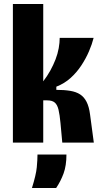

<svg xmlns="http://www.w3.org/2000/svg" viewBox="-20 -719 508 968"><path d="M45 0V-699H198V-309Q218 -335 233.5 -363Q249 -391 260 -419.5Q271 -448 276 -476Q281 -504 281 -528H452Q444 -496 428.5 -460Q413 -424 390 -389Q367 -354 336 -326Q305 -298 264 -282V-266Q304 -266 334 -261Q364 -256 384 -243Q404 -230 416.5 -205.5Q429 -181 434 -142L453 0H294L285 -98Q281 -141 275 -166Q269 -191 256 -202Q243 -213 218 -213H198V0ZM141 229Q162 162 165.5 124Q169 86 169 60H315Q315 116 300.5 155.5Q286 195 263 229Z"/></svg>

Font: Bricolage Grotesque Condensed ExtraBold
Style: Regular
Weight: 800
Width: 3
Designer: Mathieu Triay
Foundry: Atelier Triay
Version: Version 1.000;gftools[0.9.30]